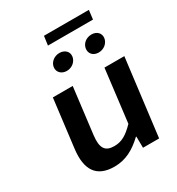

<svg xmlns="http://www.w3.org/2000/svg" viewBox="-193 -931 979 1063"><g transform="rotate(-30 296.0 -399.5)"><path d="M84 -183C69 -59 111 12 227 12C301 12 357 -21 411 -72H414L415 0H518L579 -491H452L411 -155C364 -107 330 -87 283 -87C225 -87 203 -117 213 -198L249 -491H122ZM263 -579C297 -579 325 -603 329 -633C333 -663 310 -686 276 -686C242 -686 214 -663 210 -633C206 -603 229 -579 263 -579ZM467 -579C501 -579 529 -603 533 -633C537 -663 515 -686 481 -686C446 -686 419 -663 415 -633C411 -603 432 -579 467 -579ZM242 -753H530L537 -811H250Z"/></g></svg>

Font: Falling Sky
Style: ExtObl
Weight: 400
Designer: Paul D. Hunt
Foundry: Adobe Systems Incorporated
Version: Version 1.02